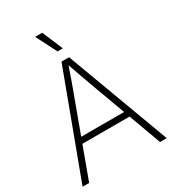

<svg xmlns="http://www.w3.org/2000/svg" viewBox="-221 -1057 1056 1175"><g transform="rotate(-30 307.0 -469.5)"><path d="M9.8 0H56.2L140.1 -228H473.6L557.1 0H604.5L334.5 -727.5H280.8ZM291 -793.9H328.6L267.1 -939.5H216.8ZM155.3 -269 248.5 -522C266.6 -570.8 285.2 -622.1 307.1 -687C329.6 -622.1 347.7 -570.8 365.7 -522L458.5 -269Z"/></g></svg>

Font: Raveo Display Display ExLight
Style: Regular
Weight: 200
Designer: Jakub Foglar, Rasmus Andersson (Inter)
Foundry: Jakubfoglar.com
Version: Version 1.100;Glyphs 3.2.3 (3260)